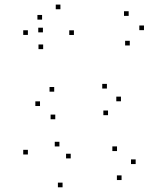

<svg xmlns="http://www.w3.org/2000/svg" viewBox="-20 -780 660 824"><path d="M501.7 -7.3V-27.3H481.7V-7.3ZM562.2 -75.9V-95.9H542.2V-75.9ZM482.2 -131.7V-151.7H462.2V-131.7ZM283.5 -100.2V-120.2H263.5V-100.2ZM235 -151.5V-171.5H215V-151.5ZM297.2 -629.9V-649.9H277.2V-629.9ZM239.3 -740.3V-760.3H219.3V-740.3ZM164.2 -641.1V-661.1H144.2V-641.1ZM99.7 -117V-137H79.7V-117ZM248.5 23.8V3.8H228.5V23.8ZM443.6 -285.7V-305.7H423.6V-285.7ZM499.1 -345.3V-365.3H479.1V-345.3ZM438.8 -400V-420H418.8V-400ZM212.6 -386.6V-406.6H192.6V-386.6ZM151.7 -325V-345H131.7V-325ZM217.2 -268.2V-288.2H197.2V-268.2ZM537 -584.9V-604.9H517V-584.9ZM597.9 -650.6V-670.6H577.9V-650.6ZM532.2 -711.8V-731.8H512.2V-711.8ZM160.6 -695.8V-715.8H140.6V-695.8ZM99.7 -630.1V-650.1H79.7V-630.1ZM165.2 -569.1V-589.1H145.2V-569.1Z"/></svg>

Font: Monaspace Radon Dots Var
Style: Regular
Weight: 400
Designer: Riley Cran and the Lettermatic Team
Version: Version 1.100 (Monaspace Radon Dots)